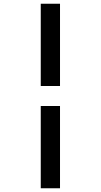

<svg xmlns="http://www.w3.org/2000/svg" viewBox="-20 -763 540 1027"><path d="M301 -196V244H198V-196ZM301 -743V-303H198V-743Z"/></svg>

Font: Lekton
Style: Bold
Weight: 700
Designer: Paolo Mazzetti, Luciano Perondi, Raffaele Flato, Elena Papassissa, Emilio Macchia, Michela Povoleri, Tobias Seemiller, R
Version: Version 34.000